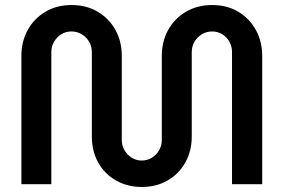

<svg xmlns="http://www.w3.org/2000/svg" viewBox="-20 -732 1127 763"><path d="M543 11Q487 11 441.5 -14.5Q396 -40 370.5 -85.5Q345 -131 345 -190V-525Q345 -548 334 -566.5Q323 -585 304.5 -596Q286 -607 264 -607Q242 -607 224 -596Q206 -585 195 -566.5Q184 -548 184 -525V0H65V-510Q65 -567 90 -612.5Q115 -658 160 -685Q205 -712 264 -712Q324 -712 369 -685Q414 -658 439 -612.5Q464 -567 464 -510V-175Q464 -153 475 -134.5Q486 -116 504 -105Q522 -94 543 -94Q565 -94 583 -105Q601 -116 612 -134.5Q623 -153 623 -175V-510Q623 -567 648 -612.5Q673 -658 718.5 -685Q764 -712 823 -712Q883 -712 927.5 -685Q972 -658 997 -612.5Q1022 -567 1022 -510V0H902V-525Q902 -548 891.5 -566.5Q881 -585 863 -596Q845 -607 823 -607Q801 -607 782.5 -596Q764 -585 753 -566.5Q742 -548 742 -525V-190Q742 -131 716 -85.5Q690 -40 645.5 -14.5Q601 11 543 11Z"/></svg>

Font: MuseoModerno Thin Medium
Style: Regular
Weight: 500
Version: Version 1.003